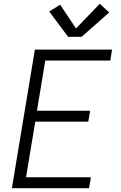

<svg xmlns="http://www.w3.org/2000/svg" viewBox="-20 -998 640 1018"><path d="M43 0 165 -735H574L565 -677H220L176 -411H458L448 -353H167L118 -58H462L452 0ZM341 -803 241 -937 299 -973 383 -847 509 -978 559 -932 413 -803Z"/></svg>

Font: Iosevka Curly Light Extended
Style: Italic
Weight: 300
Width: 7
Italic angle: -9°
Monospace: yes
Designer: Belleve Invis
Foundry: Belleve Invis
Version: Version 11.1.0; ttfautohint (v1.8.3)